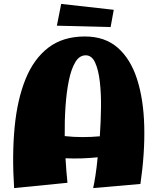

<svg xmlns="http://www.w3.org/2000/svg" viewBox="-20 -952 803 979"><path d="M455 7Q460 -14 466.5 -55.5Q473 -97 478 -150Q440 -146 398.5 -144.5Q357 -143 314 -145Q316 -111 318.5 -79.5Q321 -48 324 -20L52 7Q41 -161 54.5 -302.5Q68 -444 110 -548Q152 -652 226.5 -709Q301 -766 413 -766Q515 -766 580.5 -708.5Q646 -651 679 -548Q712 -445 715.5 -308.5Q719 -172 696 -14ZM417 -670Q385 -670 364 -635Q343 -600 331 -541Q319 -482 314 -408.5Q309 -335 310 -258Q356 -253 401 -253Q446 -253 489 -257Q494 -329 495 -402Q496 -475 489 -535.5Q482 -596 465 -633Q448 -670 417 -670ZM544 -814 270 -821 292 -932 560 -902Z"/></svg>

Font: Marhey ExtraBold
Style: Regular
Weight: 800
Designer: Nur Syamsi & Bustanul Arifin
Foundry: Namelatype
Version: Version 1.000; ttfautohint (v1.8.4.7-5d5b)